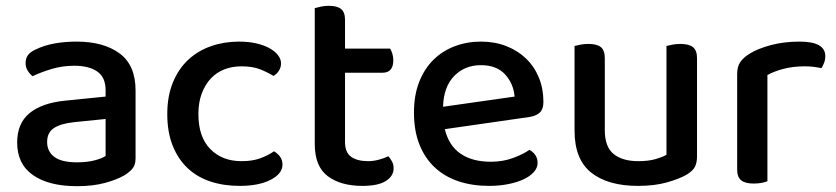

<svg xmlns="http://www.w3.org/2000/svg" viewBox="-20 -625 2875 660"><path d="M245 -67Q280 -67 306 -74Q332 -81 343 -89V-216L234 -205Q188 -200 165 -184.5Q142 -169 142 -137Q142 -104 167 -85.5Q192 -67 245 -67ZM243 -482Q336 -482 391 -441.5Q446 -401 446 -314V-81Q446 -58 435.5 -45.5Q425 -33 407 -22Q381 -7 340 4Q299 15 245 15Q148 15 93.5 -23Q39 -61 39 -135Q39 -201 81.5 -236Q124 -271 204 -279L343 -293V-315Q343 -359 314.5 -379Q286 -399 235 -399Q195 -399 158 -388Q121 -377 92 -363Q82 -371 75 -382.5Q68 -394 68 -408Q68 -425 76.5 -436Q85 -447 103 -455Q131 -469 167 -475.5Q203 -482 243 -482Z M810 -397Q778 -397 751 -386.5Q724 -376 704.5 -355Q685 -334 673.5 -303.5Q662 -273 662 -233Q662 -154 703 -112.5Q744 -71 810 -71Q848 -71 875 -81Q902 -91 922 -105Q935 -97 943 -86Q951 -75 951 -59Q951 -28 910.5 -7Q870 14 804 14Q749 14 703.5 -1Q658 -16 625 -47Q592 -78 573.5 -124.5Q555 -171 555 -233Q555 -295 574.5 -342Q594 -389 627.5 -420Q661 -451 706 -466.5Q751 -482 801 -482Q834 -482 860.5 -476Q887 -470 906 -459.5Q925 -449 935.5 -435.5Q946 -422 946 -407Q946 -393 938.5 -381.5Q931 -370 920 -364Q899 -377 873.5 -387Q848 -397 810 -397Z M1166 -137Q1166 -101 1187 -86Q1208 -71 1246 -71Q1263 -71 1282 -76Q1301 -81 1315 -88Q1322 -80 1327.5 -70Q1333 -60 1333 -46Q1333 -20 1306.5 -3Q1280 14 1226 14Q1151 14 1106.5 -19.5Q1062 -53 1062 -130V-597Q1069 -599 1082 -602Q1095 -605 1110 -605Q1139 -605 1152.5 -594Q1166 -583 1166 -557V-458H1321Q1325 -452 1328.5 -441Q1332 -430 1332 -418Q1332 -375 1295 -375H1166V-137Z M1509 -181Q1523 -124 1563.5 -96.5Q1604 -69 1667 -69Q1709 -69 1744 -82Q1779 -95 1800 -110Q1828 -94 1828 -65Q1828 -48 1815 -33.5Q1802 -19 1779.5 -8.5Q1757 2 1726.5 8Q1696 14 1661 14Q1603 14 1555.5 -2Q1508 -18 1474 -50Q1440 -82 1421.5 -129Q1403 -176 1403 -238Q1403 -298 1421 -343.5Q1439 -389 1470 -419.5Q1501 -450 1543 -466Q1585 -482 1633 -482Q1681 -482 1720.5 -466.5Q1760 -451 1788.5 -423.5Q1817 -396 1832.5 -358Q1848 -320 1848 -275Q1848 -250 1836 -238.5Q1824 -227 1801 -223ZM1633 -401Q1578 -401 1541.5 -364Q1505 -327 1503 -258L1749 -293Q1745 -338 1716 -369.5Q1687 -401 1633 -401Z M1955 -467Q1962 -469 1975 -471.5Q1988 -474 2003 -474Q2032 -474 2045.5 -463Q2059 -452 2059 -425V-178Q2059 -120 2089.5 -95.5Q2120 -71 2174 -71Q2209 -71 2233 -78Q2257 -85 2271 -93V-467Q2279 -469 2291.5 -471.5Q2304 -474 2319 -474Q2348 -474 2362 -463Q2376 -452 2376 -425V-88Q2376 -66 2369 -52Q2362 -38 2341 -25Q2315 -10 2272.5 2Q2230 14 2173 14Q2070 14 2012.5 -31.5Q1955 -77 1955 -176Z M2618 -2Q2611 1 2598.5 3.5Q2586 6 2571 6Q2542 6 2528 -5Q2514 -16 2514 -42V-370Q2514 -395 2524 -410.5Q2534 -426 2556 -440Q2585 -458 2630 -470Q2675 -482 2729 -482Q2817 -482 2817 -432Q2817 -420 2813 -409.5Q2809 -399 2804 -391Q2794 -393 2779 -395Q2764 -397 2747 -397Q2707 -397 2674 -388.5Q2641 -380 2618 -367Z"/></svg>

Font: Baloo Paaji 2 Medium
Style: Regular
Weight: 500
Designer: Shuchita Grover, Noopur Datye and Ek Type
Foundry: Ek Type
Version: Version 1.640;hotconv 1.0.111;makeotfexe 2.5.65597; ttfautoh